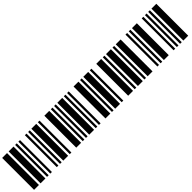

<svg xmlns="http://www.w3.org/2000/svg" viewBox="185 -1550 2510 2510"><g transform="rotate(-45 1440.0 -295.0)"><path d="M0 0V-590H90V0ZM120 0V-590H210V0ZM240 0V-590H270V0ZM300 0V-590H330V0ZM420 0V-590H450V0Z M480 0V-590H510V0ZM540 0V-590H630V0ZM660 0V-590H690V0ZM780 0V-590H870V0ZM900 0V-590H930V0Z M960 0V-590H990V0ZM1020 0V-590H1110V0ZM1140 0V-590H1170V0ZM1200 0V-590H1230V0ZM1320 0V-590H1410V0Z M1440 0V-590H1470V0ZM1500 0V-590H1590V0ZM1620 0V-590H1650V0ZM1740 0V-590H1830V0ZM1860 0V-590H1890V0Z M1920 0V-590H2010V0ZM2040 0V-590H2070V0ZM2100 0V-590H2190V0ZM2280 0V-590H2310V0ZM2340 0V-590H2370V0Z M2400 0V-590H2490V0ZM2580 0V-590H2610V0ZM2640 0V-590H2670V0ZM2700 0V-590H2730V0ZM2760 0V-590H2850V0Z"/></g></svg>

Font: Libre Barcode 39
Style: Regular
Weight: 400
Version: Version 1.005; ttfautohint (v1.8.3)